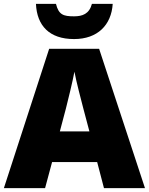

<svg xmlns="http://www.w3.org/2000/svg" viewBox="-20 -968 766 988"><path d="M560 -948H453C439 -896 404 -884 361 -884C306 -884 282 -892 268 -948H165C170 -836 234 -767 361 -767C482 -767 553 -839 560 -948ZM515 0H726L490 -717H233L0 0H212L248 -134H480ZM409 -409 440 -292H288L319 -409C331 -456 354 -550 363 -599C372 -550 399 -447 409 -409Z"/></svg>

Font: Noto Sans Canadian Aboriginal Black
Style: Regular
Weight: 900
Designer: Monotype Design Team, Typotheque's Kevin King
Foundry: Monotype Imaging Inc.
Version: Version 2.004